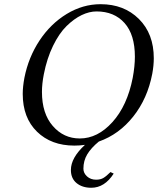

<svg xmlns="http://www.w3.org/2000/svg" viewBox="-20 -678 747 907"><path d="M517.1 142.1Q474.1 209 411.1 209Q368.7 209 341.8 187Q314.9 165 314.9 125Q314.9 67.4 381.3 6.3Q357.9 9.8 331.1 9.8Q222.2 9.8 154.8 -55.9Q87.4 -121.6 87.4 -234.4Q87.4 -268.1 95.2 -310.1Q114.3 -407.2 166.7 -486.6Q219.2 -565.9 295.2 -612.1Q371.1 -658.2 455.1 -658.2Q565.9 -658.2 636.2 -588.4Q706.5 -518.6 706.5 -402.8Q706.5 -368.2 699.2 -329.1Q676.8 -212.4 609.6 -127.7Q542.5 -43 446.8 -9.3Q410.6 20.5 392.3 50.8Q374 81.1 374 119.1Q374 139.6 391.1 155.3Q408.2 170.9 434.1 170.9Q454.6 170.9 468.5 162.6Q482.4 154.3 502 134.8ZM436 -624Q401.9 -624 365.7 -606.7Q329.6 -589.4 294.4 -554.9Q259.3 -520.5 230.5 -461.4Q201.7 -402.3 187 -327.1Q178.2 -282.2 178.2 -243.7Q178.2 -141.6 229.5 -82.8Q280.8 -23.9 356.9 -23.9Q441.4 -23.9 511.2 -101.3Q581.1 -178.7 606.9 -310.1Q617.2 -365.2 617.2 -410.2Q617.2 -514.2 568.4 -569.1Q519.5 -624 436 -624Z"/></svg>

Font: Linux Libertine G
Style: Italic
Weight: 400
Italic angle: -12°
Designer: Philipp H. Poll
Foundry: Philipp H. Poll
Version: Version 5.1.3